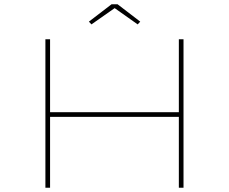

<svg xmlns="http://www.w3.org/2000/svg" viewBox="-20 -885 1080 905"><path d="M823 0V-700H845V0ZM194 0V-700H216V0ZM205 -334 206 -356H834V-334ZM411 -770 399 -783 506 -865H534L641 -783L629 -770L513 -852H528Z"/></svg>

Font: Lexend Zetta Thin
Style: Regular
Weight: 250
Version: Version 1.007